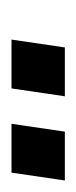

<svg xmlns="http://www.w3.org/2000/svg" viewBox="83 -846 135 342"><g transform="rotate(90 151.0 -675.5)"><path d="M201 -628 215 -723H302L288 -628ZM51 -628 65 -723H152L138 -628Z"/></g></svg>

Font: Archivo Narrow
Style: Italic
Weight: 400
Italic angle: -8°
Designer: Hector Gatti
Foundry: Omnibus-Type
Version: Version 3.002